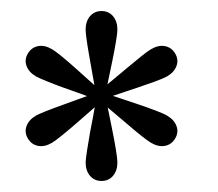

<svg xmlns="http://www.w3.org/2000/svg" viewBox="-20 -739 395 348"><path d="M30.5 -488Q23.9 -499.1 28.1 -510.5Q32.2 -521.9 45.4 -529.6Q55.5 -535.2 96.2 -549.8Q125.4 -560.2 151.9 -570L166.9 -579.6Q179.2 -590.2 212 -617.2Q225.8 -628.5 236.6 -637.4Q247.5 -646.2 253.9 -649.9Q267 -657.6 278.9 -655.4Q290.9 -653.1 297.5 -642Q304.1 -630.9 299.9 -619.5Q295.8 -608.1 282.6 -600.4Q275.2 -596.5 261.3 -591.4Q247.4 -586.4 228.4 -579.9Q198 -569.5 176.1 -562.4L163.1 -554.9Q148.9 -541.9 123.8 -520.2Q106.5 -505 93.1 -494.2Q79.8 -483.4 74.1 -480.1Q61 -472.4 49.1 -474.6Q37.1 -476.9 30.5 -488ZM210.6 -514.2Q182.6 -537.6 165.9 -552L149.9 -560.4Q125.8 -569.5 95.8 -579.9Q77.5 -586.5 64.6 -591.8Q51.8 -597 45.4 -600.4Q32.2 -608.1 28.1 -619.5Q23.9 -630.9 30.5 -642Q37.1 -653.1 49.1 -655.4Q61 -657.6 74.1 -649.9Q79.2 -647.1 91.6 -637.1Q104 -627 119.4 -613.1Q129.8 -603.6 140.2 -594.4Q150.8 -585.1 160.1 -576.6L173.1 -569.1Q194.9 -561.6 222.9 -552.5Q244.4 -545.4 260.8 -539.1Q277.2 -532.9 282.6 -529.6Q295.8 -521.9 299.9 -510.5Q304.1 -499.1 297.5 -488Q290.9 -476.9 278.9 -474.6Q267 -472.4 253.9 -480.1Q247.5 -483.9 235.9 -493.1Q224.4 -502.2 210.6 -514.2ZM135.2 -444.8Q135.6 -452.2 137.7 -465.9Q139.8 -479.5 143.2 -499Q149.6 -530.8 153.8 -557L152.8 -575Q147.8 -604.2 142.8 -631.5Q135.2 -674.2 135.2 -685.2Q135.2 -700.4 143.2 -709.7Q151.1 -719 164 -719Q176.9 -719 184.8 -709.7Q192.8 -700.4 192.8 -685.2Q192.8 -679.4 190.2 -663.7Q187.6 -648 183.6 -628.6Q174.1 -582.5 172.2 -574V-559Q177 -534.8 182.8 -506.9Q187.2 -485.4 190 -468.2Q192.8 -451.1 192.8 -444.8Q192.8 -429.6 184.8 -420.3Q176.9 -411 164 -411Q151.1 -411 143.2 -420.3Q135.2 -429.6 135.2 -444.8Z"/></svg>

Font: Didactic
Style: Regular
Weight: 400
Designer: Tyler Finck
Foundry: Etcetera Type Co
Version: Version 3.007;FEAKit 1.0